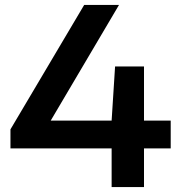

<svg xmlns="http://www.w3.org/2000/svg" viewBox="-20 -760 734 780"><path d="M22.5 -157V-234.5L322 -740H463.5L186 -270H433.5L447.5 -490H565V-270H673.5V-157H565V0H433.5V-157Z"/></svg>

Font: Encode Sans Exp SmBold
Style: Regular
Weight: 600
Width: 7
Designer: Multiple Designers
Foundry: Impallari Type
Version: Version 3.002; ttfautohint (v1.8.3) -l 8 -r 50 -G 200 -x 14 